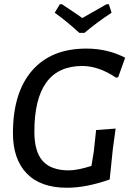

<svg xmlns="http://www.w3.org/2000/svg" viewBox="-20 -877 618 905"><path d="M493 -857 506 -817Q437 -772 378 -722H354Q294 -777 238 -817L262 -857H272Q349 -806 368 -792Q380 -799 482 -857ZM387 -648Q487 -648 570 -605L537 -513L527 -511Q445 -566 368 -566Q142 -566 142 -256Q142 -162 181.5 -118Q221 -74 304 -74Q345 -74 411 -95L422 -162L433 -264L525 -271L512 -176L497 -31Q386 8 296 8Q171 8 106 -59.5Q41 -127 41 -249Q41 -440 131 -544Q221 -648 387 -648Z"/></svg>

Font: Alegreya Sans Medium
Style: Italic
Weight: 500
Italic angle: -7°
Designer: Juan Pablo del Peral
Foundry: Huerta Tipografica
Version: Version 2.007